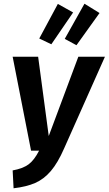

<svg xmlns="http://www.w3.org/2000/svg" viewBox="-20 -997 584 1032"><path d="M325 -200Q291 -122 253.5 -78Q216 -34 169 -13.5Q122 7 53 15L48 -81Q103 -91 133.5 -113.5Q164 -136 190 -187H147L48 -692H185L242 -266L401 -692H544ZM434 -977 515 -927 391 -754 328 -788ZM291 -976 373 -930 256 -759 191 -790Z"/></svg>

Font: Fira Sans Extra Condensed SemiBold
Style: Italic
Weight: 600
Width: 3
Italic angle: -8°
Designer: Carrois Corporate & Edenspiekermann AG
Foundry: Carrois Corporate GbR & Edenspiekermann AG
Version: Version 4.203